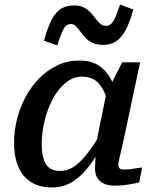

<svg xmlns="http://www.w3.org/2000/svg" viewBox="-20 -815 689 847"><path d="M501 -364 462 -334Q454 -378 439.5 -410Q425 -442 401.5 -459.5Q378 -477 342 -477Q309 -477 282 -459Q255 -441 233 -410.5Q211 -380 195.5 -341Q180 -302 172 -260.5Q164 -219 164 -180Q164 -142 172 -115Q180 -88 197.5 -74.5Q215 -61 244 -61Q278 -61 306.5 -80Q335 -99 364 -136.5Q393 -174 427 -229L446 -198Q412 -134 376.5 -86.5Q341 -39 300.5 -13.5Q260 12 209 12Q154 12 116.5 -12Q79 -36 60.5 -80Q42 -124 42 -185Q42 -237 55 -289Q68 -341 93 -387.5Q118 -434 153.5 -470Q189 -506 233.5 -527Q278 -548 330 -548Q384 -548 418.5 -524Q453 -500 473 -458.5Q493 -417 501 -364ZM598 -540 528 -210Q520 -173 514 -148Q508 -123 505 -109Q502 -95 502 -88Q502 -77 508 -72Q514 -67 526 -67Q549 -67 570.5 -71Q592 -75 607 -76L594 -10Q579 -7 561.5 -3.5Q544 0 525 2Q506 4 484 4Q458 4 438.5 -5Q419 -14 409 -31Q399 -48 399 -74Q399 -84 400.5 -105.5Q402 -127 405 -157L397 -148L451 -412L458 -420L519 -540ZM435 -617Q407 -617 388 -626Q369 -635 356.5 -649Q344 -663 334 -676.5Q324 -690 314.5 -699.5Q305 -709 293 -709Q272 -709 260 -686.5Q248 -664 233 -615L174 -635Q190 -694 208 -728Q226 -762 249.5 -776.5Q273 -791 306 -791Q332 -791 350 -782Q368 -773 380 -759.5Q392 -746 402 -732.5Q412 -719 422.5 -710Q433 -701 446 -701Q462 -701 472 -711.5Q482 -722 490.5 -743Q499 -764 510 -795L568 -773Q552 -714 533 -680Q514 -646 490 -631.5Q466 -617 435 -617Z"/></svg>

Font: Roboto Serif Medium
Style: Italic
Weight: 500
Italic angle: -10°
Designer: Greg Gazdowicz
Foundry: Commercial Type
Version: Version 1.008